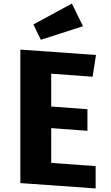

<svg xmlns="http://www.w3.org/2000/svg" viewBox="-20 -1040 621 1076"><path d="M445 -893 209 -817 167 -903 383 -1020ZM499 -610 267 -627V-443L470 -428V-307L267 -322V-127L516 -109V16L94 -14V-762L518 -732Z"/></svg>

Font: Xiangcui Wave Sans Xiangcui Wave Sans
Style: Regular
Weight: 800
Width: 3
Version: Version 0.920;March 28, 2024;FontCreator 14.0.0.2814 64-bit